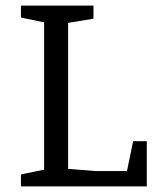

<svg xmlns="http://www.w3.org/2000/svg" viewBox="-20 -668 563 688"><path d="M55 0V-43L138 -60V-588L55 -605V-648H315V-601L224 -586V-63L322 -55H435L457 -162H506V0Z"/></svg>

Font: Faustina Light
Style: Regular
Weight: 400
Version: Version 1.200